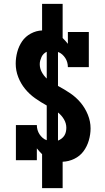

<svg xmlns="http://www.w3.org/2000/svg" viewBox="-20 -863 540 990"><path d="M197 107V-68Q190 -75 183 -82.5Q176 -90 170 -98V-37H62V-218H170Q170 -205 173.5 -193Q177 -181 183.5 -171Q190 -161 199.5 -152.5Q209 -144 221 -140V-319Q190 -336 161 -356.5Q132 -377 109.5 -404.5Q87 -432 74 -465.5Q61 -499 61 -535Q61 -565 69 -595Q77 -625 94 -650Q111 -675 139 -690Q167 -705 197 -706V-843H303V-667Q310 -660 317 -652.5Q324 -645 330 -637V-698H438V-517H330Q330 -530 326.5 -542Q323 -554 316.5 -564Q310 -574 300.5 -582.5Q291 -591 279 -595V-420Q311 -403 341.5 -382.5Q372 -362 395.5 -334Q419 -306 433 -271.5Q447 -237 447 -201Q447 -170 438 -139Q429 -108 410.5 -83Q392 -58 363 -44Q334 -30 303 -29V107ZM221 -458V-596Q212 -592 205 -585Q198 -578 194 -569Q190 -560 187.5 -551Q185 -542 185 -532Q185 -511 195 -492Q205 -473 221 -458ZM279 -138Q289 -142 297.5 -148.5Q306 -155 311.5 -163.5Q317 -172 319.5 -182.5Q322 -193 322 -204Q322 -227 310 -247.5Q298 -268 279 -283Z"/></svg>

Font: Iosevka Curly Slab Extrabold
Style: Regular
Weight: 800
Monospace: yes
Designer: Belleve Invis
Foundry: Belleve Invis
Version: Version 22.1.2; ttfautohint (v1.8.4)